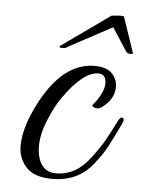

<svg xmlns="http://www.w3.org/2000/svg" viewBox="-43 -548 439 588"><g transform="rotate(5 176.0 -254.0)"><path d="M241 -230Q276 -272 276 -301Q276 -330 252 -330Q205 -330 145 -244Q126 -217 108 -173Q90 -129 90 -93.5Q90 -58 104.5 -36Q119 -14 149.5 -14Q180 -14 206 -28.5Q232 -43 255.5 -74.5Q279 -106 291 -127Q303 -148 324 -190Q331 -204 338 -201Q345 -198 338 -183Q314 -133 300.5 -108Q287 -83 262 -52Q217 4 139 4Q83 4 58.5 -23.5Q34 -51 34 -87Q34 -131 55.5 -183Q77 -235 105 -273Q163 -352 239 -352Q276 -352 292.5 -334.5Q309 -317 309 -294Q309 -260 281 -236Q267 -223 257.5 -223Q248 -223 241 -230ZM153 -404Q146 -398 136 -398Q126 -398 126 -400.5Q126 -403 128 -404L277 -510Q296 -512 305 -512Q314 -512 315 -510L351 -404Q352 -403 352 -400.5Q352 -398 343.5 -398Q335 -398 331 -404L285 -475Q166 -411 153 -404Z"/></g></svg>

Font: Great Vibes
Style: Regular
Weight: 400
Designer: Robert E. Leuschke
Foundry: Robert E. Leuschke
Version: Version 1.001